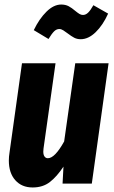

<svg xmlns="http://www.w3.org/2000/svg" viewBox="-20 -810 505 847"><path d="M19 -102Q19 -119 22 -137L77 -531H225L172 -155Q171 -150 171 -141Q171 -127 176.5 -119.5Q182 -112 191 -112Q222 -112 263 -186L312 -531H459L385 0H256L260 -75Q231 -31 200 -7Q169 17 124 17Q76 17 47.5 -15Q19 -47 19 -102ZM278 -663Q269 -670 259.5 -676Q250 -682 242 -682Q229 -682 218.5 -671.5Q208 -661 194 -638L129 -677Q153 -727 185 -758.5Q217 -790 250 -790Q269 -790 283 -782.5Q297 -775 312 -762Q323 -753 330.5 -748.5Q338 -744 346 -744Q358 -744 368.5 -754Q379 -764 392 -787L457 -750Q434 -699 402 -668Q370 -637 336 -637Q320 -637 307.5 -643.5Q295 -650 278 -663Z"/></svg>

Font: Fira Sans Extra Condensed
Style: Bold Italic
Weight: 700
Width: 3
Italic angle: -8°
Designer: Carrois Corporate & Edenspiekermann AG
Foundry: Carrois Corporate GbR & Edenspiekermann AG
Version: Version 4.203